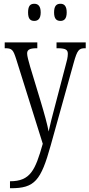

<svg xmlns="http://www.w3.org/2000/svg" viewBox="-20 -761 475 1019"><path d="M301 -650C320 -650 334 -661 334 -695C334 -730 320 -741 301 -741C280 -741 267 -730 267 -695C267 -661 280 -650 301 -650ZM162 -650C181 -650 196 -661 196 -695C196 -730 181 -741 162 -741C141 -741 129 -730 129 -695C129 -661 141 -650 162 -650ZM33 201V238H38C164 238 197 198 249 11L371 -427C390 -496 399 -505 432 -505H435V-536H280V-505H290C330 -504 340 -496 340 -475C340 -458 335 -437 328 -413L273 -203C258 -147 246 -100 238 -63C232 -98 216 -156 194 -229L140 -407C131 -439 124 -463 124 -477C124 -495 134 -505 175 -505H178V-536H5V-505H7C44 -505 50 -497 66 -447L207 2C167 143 141 201 33 201Z"/></svg>

Font: Noto Serif Georgian ExtraCondensed Light
Style: Regular
Weight: 300
Width: 2
Designer: Monotype Design Team, Akaki Razmadze
Foundry: Google LLC
Version: Version 2.003